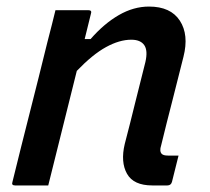

<svg xmlns="http://www.w3.org/2000/svg" viewBox="-20 -565 640 585"><path d="M149 -534H249Q261 -534 257 -523Q252 -504 247.5 -484.5Q243 -465 238 -446H256Q297 -493 342 -519Q387 -545 434 -545Q500 -545 528 -502Q556 -459 539 -392Q522 -323 505 -257.5Q488 -192 471 -122Q465 -104 473 -96Q478 -91 492 -91H524Q519 -71 514 -51Q509 -31 504 -11Q501 0 490 0H444Q387 0 367 -35.5Q347 -71 360 -126Q377 -191 391.5 -250.5Q406 -310 423 -376Q431 -411 419.5 -427.5Q408 -444 380 -444Q344 -444 303 -421.5Q262 -399 214 -349Q192 -262 170.5 -174.5Q149 -87 127 0H26Q14 0 18 -11Q44 -117 71 -223Q98 -329 124 -435Q132 -466 138.5 -491.5Q145 -517 149 -534Z"/></svg>

Font: Recursive Sn Lnr St Med
Style: Italic
Weight: 500
Italic angle: -15°
Version: Version 1.079;hotconv 1.0.112;makeotfexe 2.5.65598; ttfautoh